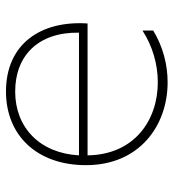

<svg xmlns="http://www.w3.org/2000/svg" viewBox="10 -572 567 626"><g transform="rotate(90 293.0 -259.5)"><path d="M249 -523C191 -523 133 -508 80 -476V-441C131 -474 190 -491 249 -491C372 -491 485 -415 487 -262H57C47 -109 124 4 279 4C420 4 519 -95 519 -257C519 -431 390 -523 249 -523ZM87 -234H487C480 -106 396 -26 279 -26C162 -26 85 -101 87 -234Z"/></g></svg>

Font: Chess Sans ExtraLight
Style: Regular
Weight: 275
Designer: Wolf Bōese
Foundry: Wolf Bōese
Version: Version 7.223;Glyphs 3.3 (3306)